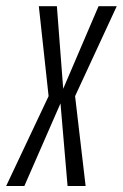

<svg xmlns="http://www.w3.org/2000/svg" viewBox="-60 -618 408 638"><path d="M-39.5 0 101.5 -298.5 69 -597.5H129L150 -323L267.5 -597.5H328L189.5 -298.5L224.5 0H164.5L141 -274.5L21 0Z"/></svg>

Font: Anybody Condensed Light
Style: Italic
Weight: 300
Width: 3
Italic angle: -10°
Designer: Tyler Finck
Foundry: Etcetera Type Company
Version: Version 1.010; ttfautohint (v1.8.3) -l 8 -r 50 -G 200 -x 14 